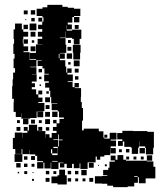

<svg xmlns="http://www.w3.org/2000/svg" viewBox="-20 -742 666 791"><path d="M374 -97V-73H341V-46H311V-69H308V-49H284V-67H277V-50H255V-67H245V-52H227V-70H242V-72H221V-46H191V-72H189V-48H163V-72H159V-48H133V-74H157V-78H133V-100H125V-106H101V-125H100V-107H72V-128H69V-108H43V-128H33V-174H41V-196H71V-174H72V-195H93V-203H78V-219H94V-204H99V-228H133V-204H138V-219H154V-203H139V-202H167V-175H168V-189H184V-175H193V-194H213V-203H198V-219H213V-234H225V-252H243V-258H223V-283H218V-288H193V-314H216V-316H191V-342H187V-368H183V-381H166V-401H181V-407H162V-435H181V-438H163V-460H155V-470H135V-492H152V-494H130V-467H105V-465H130V-437H111V-436H131V-406H111V-399H124V-383H111V-374H129V-353H138V-340H155V-322H138V-318H163V-284H135V-283H158V-259H134V-282H131V-256H104V-253H68V-275H67V-260H45V-281H36V-321H37V-335H30V-387H32V-415H34V-443H42V-461H36V-501H40V-520H35V-562H38V-581H36V-621H42V-645H70V-621H76V-611H96V-591H76V-581H74V-562H77V-551H96V-531H77V-527H102V-495H129V-498H103V-524H128V-559H155V-560H135V-582H154V-591H136V-611H154V-622H137V-640H154V-653H159V-670H155V-676H131V-706H155V-712H175V-722H237V-714H259V-710H285V-706H311V-676H285V-672H278V-649H259V-641H276V-621H256V-638H255V-616H277V-620H315V-582H308V-559H284V-582H277V-586H251V-612H250V-587H227V-585H250V-558H253V-524H227V-522H247V-500H227V-494H249V-468H253V-443H257V-460H275V-442H258V-435H280V-407H259V-404H279V-383H287V-400H305V-382H288V-379H314V-343H313V-322H317V-297H322V-245H318V-205H325V-212H387V-201H406V-175H410V-171H432V-195H460V-167H436V-163H458V-139H436V-132H457V-110H435V-131H434V-103H410V-97H393V-84H379V-97ZM107 -700H125V-682H107ZM78 -699H94V-683H78ZM307 -672V-650H285V-672ZM138 -653V-669H154V-653ZM123 -668V-654H109V-668ZM88 -663V-659H84V-663ZM102 -645H130V-617H102ZM77 -640H95V-622H77ZM304 -639V-623H288V-639ZM106 -611H126V-591H106ZM77 -580H95V-562H77ZM260 -565V-577H272V-565ZM111 -566V-576H121V-566ZM312 -525H310V-497H282V-525H280V-557H312ZM126 -531H106V-551H126ZM274 -533H258V-549H274ZM255 -522H277V-500H255ZM225 -520H222V-502H225ZM284 -493H308V-469H284ZM271 -486V-476H261V-486ZM288 -459H304V-443H288ZM139 -458H153V-444H139ZM303 -428V-414H289V-428ZM141 -426H151V-416H141ZM149 -394V-388H143V-394ZM138 -369H154V-353H138ZM171 -356V-366H181V-356ZM186 -321H166V-341H186ZM184 -309V-293H168V-309ZM195 -282H217V-260H195ZM186 -261H166V-281H186ZM75 -252H97V-230H75ZM186 -231H166V-251H186ZM108 -233V-249H124V-233ZM199 -234V-248H213V-234ZM50 -235V-247H62V-235ZM140 -235V-247H152V-235ZM64 -203H48V-219H64ZM183 -218V-204H169V-218ZM466 -161H484V-168H463V-194H484V-203H528V-202H587V-199H614V-133H611V-106H581V-133H578V-139H554V-160H553V-134H549V-108H523V-134H519V-137H492V-159H486V-141H466ZM222 -188H219V-168H200V-165H220V-139H223V-164H238V-167H222ZM410 -187H422V-175H410ZM195 -127H190V-110H195V-103H217V-110H218V-137H200V-132H217V-110H195ZM555 -132H577V-110H555ZM499 -128H513V-114H499ZM482 -127V-115H470V-127ZM72 -75H40V-107H72ZM612 -55H620V-7H580V13H552V-12H548V11H533V26H506V29H446V23H422V15H400V14H371V-16H400V-17H422V-20H405V-42H426V-51H431V-76H453V-81H436V-101H456V-84H464V-103H488V-84H499V-80H585V-77H612ZM585 -102H607V-80H585ZM124 -83H108V-99H124ZM93 -84H79V-98H93ZM512 -97V-85H500V-97ZM542 -97V-85H530V-97ZM572 -97V-85H560V-97ZM217 -79H195V-76H217ZM366 -51H346V-71H366ZM65 -52H47V-70H65ZM93 -54H79V-68H93ZM122 -55H110V-67H122ZM420 -65V-57H412V-65ZM388 -63V-59H384V-63ZM224 -43H248V-20H255V18H217V13H192V-15H217V-20H224ZM337 -20H315V-42H337ZM169 -24V-38H183V-24ZM273 -24H259V-38H273ZM303 -24H289V-38H303ZM92 -25H80V-37H92ZM200 -25V-37H212V-25ZM59 -28H53V-34H59ZM114 -29V-33H118V-29ZM547 -16H533V-13H547ZM184 7H168V-9H184ZM364 7H348V-9H364ZM273 6H259V-8H273ZM302 5H290V-7H302ZM332 5H320V-7H332ZM120 3H112V-5H120Z"/></svg>

Font: Rubik-Storm
Style: Regular
Weight: 400
Designer: NaN (generative design), Hubert & Fischer (Rubik source font outlines)
Foundry: NaN, Hubert & Fischer
Version: Version 1.000